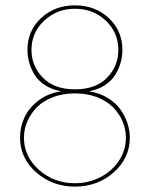

<svg xmlns="http://www.w3.org/2000/svg" viewBox="-20 -690 562 720"><path d="M261.2 -669.9Q336.9 -669.9 387.9 -622.3Q439 -574.7 439 -502.9Q439 -479 432.6 -455.8Q426.3 -432.6 412.6 -410.2Q398.9 -387.7 374 -371.1Q349.1 -354.5 315.9 -348.1V-347.2Q354 -340.8 383.8 -322.8Q413.6 -304.7 431.2 -280Q448.7 -255.4 457.8 -228.3Q466.8 -201.2 466.8 -173.8Q466.8 -97.2 406.5 -43.7Q346.2 9.8 261.2 9.8Q176.3 9.8 115.7 -43.7Q55.2 -97.2 55.2 -173.8Q55.2 -212.4 71 -248Q86.9 -283.7 122.3 -311.5Q157.7 -339.4 207 -347.2V-348.1Q173.3 -354.5 148.2 -371.1Q123 -387.7 109.4 -410.2Q95.7 -432.6 89.4 -455.8Q83 -479 83 -502.9Q83 -574.7 134 -622.3Q185.1 -669.9 261.2 -669.9ZM69.8 -173.8Q69.8 -103 126.2 -53Q182.6 -2.9 261.2 -2.9Q312.5 -2.9 356.4 -25.6Q400.4 -48.3 426.3 -87.6Q452.1 -127 452.1 -173.8Q452.1 -205.6 439.7 -234.9Q427.2 -264.2 403.8 -287.8Q380.4 -311.5 343.5 -325.7Q306.6 -339.8 261.2 -339.8Q215.8 -339.8 178.7 -325.7Q141.6 -311.5 118.4 -287.8Q95.2 -264.2 82.5 -234.9Q69.8 -205.6 69.8 -173.8ZM98.1 -502.9Q98.1 -442.4 140.6 -398.7Q183.1 -355 261.2 -355Q339.4 -355 381.6 -398.7Q423.8 -442.4 423.8 -502.9Q423.8 -567.9 376.7 -612.5Q329.6 -657.2 261.2 -657.2Q193.8 -657.2 146 -612.8Q98.1 -568.4 98.1 -502.9Z"/></svg>

Font: Human Sans Thin
Style: Regular
Weight: 100
Designer: Tim Radville
Foundry: Continuum
Version: Version 1.000;FEAKit 1.0